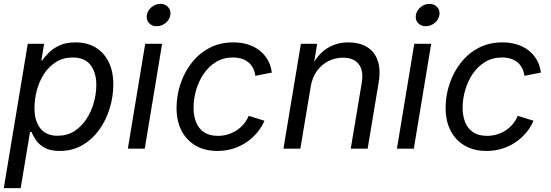

<svg xmlns="http://www.w3.org/2000/svg" viewBox="-23 -769 2848 993"><path d="M-3.4 204.1 120.6 -542.5H205.1L190.9 -456.5H194.8Q207.5 -474.6 229 -496.3Q250.5 -518.1 284.4 -533.9Q318.4 -549.8 367.7 -549.8Q427.7 -549.8 471.4 -523.4Q515.1 -497.1 539.1 -448.5Q563 -399.9 563 -332.5Q563 -269.5 544.2 -208Q525.4 -146.5 489.7 -97.2Q454.1 -47.9 402.8 -18.1Q351.6 11.7 286.6 11.7Q235.4 11.7 205.8 -5.9Q176.3 -23.4 161.6 -46.4Q147 -69.3 139.6 -86.4H132.3L84 204.1ZM274.9 -66.9Q323.7 -66.9 360.8 -90.3Q397.9 -113.8 423.6 -152.8Q449.2 -191.9 462.2 -238.3Q475.1 -284.7 475.1 -330.1Q475.1 -393.1 445.3 -432.4Q415.5 -471.7 353 -471.7Q304.2 -471.7 267.1 -448.5Q230 -425.3 205.1 -387.2Q180.2 -349.1 167.7 -302.5Q155.3 -255.9 155.3 -209Q155.3 -144 185.3 -105.5Q215.3 -66.9 274.9 -66.9Z M638.2 0 728 -542.5H815.4L725.6 0ZM787.1 -633.3Q762.2 -633.3 747.3 -650.1Q732.4 -667 736.3 -690.9Q740.2 -715.3 761 -732.2Q781.7 -749 806.6 -749Q831.5 -749 846.7 -732.2Q861.8 -715.3 857.9 -690.9Q854 -667 833.3 -650.1Q812.5 -633.3 787.1 -633.3Z M1101.6 11.7Q1036.1 11.7 988.8 -15.9Q941.4 -43.5 915.8 -93.3Q890.1 -143.1 890.1 -210.4Q890.1 -274.9 910.4 -335.4Q930.7 -396 968.8 -444.6Q1006.8 -493.2 1061 -521.5Q1115.2 -549.8 1183.6 -549.8Q1224.6 -549.8 1259 -539.1Q1293.5 -528.3 1319.6 -507.8Q1345.7 -487.3 1362.1 -458.5Q1378.4 -429.7 1382.8 -393.6L1297.4 -377Q1294.9 -397.9 1286.4 -415.3Q1277.8 -432.6 1263.4 -445.3Q1249 -458 1228.5 -464.8Q1208 -471.7 1181.6 -471.7Q1132.3 -471.7 1094.2 -448.5Q1056.2 -425.3 1030.3 -387Q1004.4 -348.6 991.2 -302.7Q978 -256.8 978 -211.4Q978 -170.4 991 -137.5Q1003.9 -104.5 1031.7 -85.4Q1059.6 -66.4 1103.5 -66.4Q1131.8 -66.4 1156.7 -74.2Q1181.6 -82 1202.4 -95.9Q1223.1 -109.9 1238.5 -128.7Q1253.9 -147.5 1263.2 -169.9L1344.7 -144.5Q1329.1 -108.4 1304 -79.6Q1278.8 -50.8 1247.1 -30.3Q1215.3 -9.8 1178.5 1Q1141.6 11.7 1101.6 11.7Z M1584 -321.3 1530.3 0H1442.9L1533.2 -542.5H1617.2L1595.7 -411.1L1582 -414.1Q1618.7 -487.8 1668.2 -518.8Q1717.8 -549.8 1778.8 -549.8Q1835 -549.8 1874.3 -526.4Q1913.6 -502.9 1930.2 -456.5Q1946.8 -410.2 1935.1 -340.8L1878.4 0H1791L1847.7 -339.4Q1858.4 -403.8 1832.3 -437.3Q1806.2 -470.7 1751 -470.7Q1710.9 -470.7 1675.8 -453.1Q1640.6 -435.5 1616.2 -402.1Q1591.8 -368.7 1584 -321.3Z M2029.8 0 2119.6 -542.5H2207L2117.2 0ZM2178.7 -633.3Q2153.8 -633.3 2138.9 -650.1Q2124 -667 2127.9 -690.9Q2131.8 -715.3 2152.6 -732.2Q2173.3 -749 2198.2 -749Q2223.1 -749 2238.3 -732.2Q2253.4 -715.3 2249.5 -690.9Q2245.6 -667 2224.9 -650.1Q2204.1 -633.3 2178.7 -633.3Z M2493.2 11.7Q2427.7 11.7 2380.4 -15.9Q2333 -43.5 2307.4 -93.3Q2281.7 -143.1 2281.7 -210.4Q2281.7 -274.9 2302 -335.4Q2322.3 -396 2360.4 -444.6Q2398.4 -493.2 2452.6 -521.5Q2506.8 -549.8 2575.2 -549.8Q2616.2 -549.8 2650.6 -539.1Q2685.1 -528.3 2711.2 -507.8Q2737.3 -487.3 2753.7 -458.5Q2770 -429.7 2774.4 -393.6L2689 -377Q2686.5 -397.9 2678 -415.3Q2669.4 -432.6 2655 -445.3Q2640.6 -458 2620.1 -464.8Q2599.6 -471.7 2573.2 -471.7Q2523.9 -471.7 2485.8 -448.5Q2447.8 -425.3 2421.9 -387Q2396 -348.6 2382.8 -302.7Q2369.6 -256.8 2369.6 -211.4Q2369.6 -170.4 2382.6 -137.5Q2395.5 -104.5 2423.3 -85.4Q2451.2 -66.4 2495.1 -66.4Q2523.4 -66.4 2548.3 -74.2Q2573.2 -82 2594 -95.9Q2614.7 -109.9 2630.1 -128.7Q2645.5 -147.5 2654.8 -169.9L2736.3 -144.5Q2720.7 -108.4 2695.6 -79.6Q2670.4 -50.8 2638.7 -30.3Q2606.9 -9.8 2570.1 1Q2533.2 11.7 2493.2 11.7Z"/></svg>

Font: Inter 16pt
Style: Italic
Weight: 400
Italic angle: -9.3988°
Version: Version 4.001;git-66647c0bb